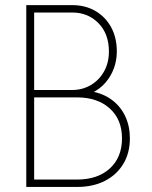

<svg xmlns="http://www.w3.org/2000/svg" viewBox="-20 -740 602 760"><path d="M107.4 0V-29.3H285.2Q366.7 -29.3 414.8 -73.2Q462.9 -117.2 462.9 -192.4Q462.9 -267.1 414.3 -310.8Q365.7 -354.5 285.2 -354.5H90.8V-383.8H265.6Q306.2 -383.8 339.1 -403.1Q372.1 -422.4 391.6 -456.8Q411.1 -491.2 411.1 -536.1Q411.1 -606.4 369.6 -648.4Q328.1 -690.4 266.6 -690.4H90.8V-719.7H266.6Q317.4 -719.7 357.2 -696.8Q397 -673.8 419.7 -632.6Q442.4 -591.3 442.4 -536.1Q442.4 -501 430.7 -469.2Q418.9 -437.5 397 -412.4Q375 -387.2 343.8 -372.1V-377.9Q390.6 -369.1 424.3 -343.5Q458 -317.9 476.1 -279.1Q494.1 -240.2 494.1 -192.4Q494.1 -134.3 468 -91.1Q441.9 -47.9 395 -23.9Q348.1 0 285.2 0ZM84 0V-719.7H115.2V0Z"/></svg>

Font: Reddit Mono ExtraLight
Style: Regular
Weight: 250
Monospace: yes
Designer: Stephen Hutchings
Foundry: Reddit
Version: Version 1.014